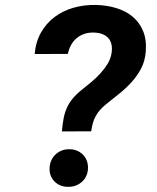

<svg xmlns="http://www.w3.org/2000/svg" viewBox="-20 -741 627 768"><path d="M227.5 -215.3Q230 -244.1 234.4 -267.3Q238.8 -290.5 247.8 -310.3Q256.8 -330.1 271.7 -347.9Q286.6 -365.7 309.6 -383.8Q326.2 -397 345.2 -412.8Q364.3 -428.7 381.1 -447Q397.9 -465.3 410.4 -485.8Q422.9 -506.3 426.3 -528.8Q432.1 -568.4 412.8 -589.1Q393.6 -609.9 354.5 -610.8Q334 -611.3 316.7 -605.2Q299.3 -599.1 286.1 -587.9Q272.9 -576.7 264.2 -560.8Q255.4 -544.9 251.5 -525.4L118.7 -524.9Q123 -574.2 144.3 -611.3Q165.5 -648.4 198.5 -673.1Q231.4 -697.8 273.9 -710Q316.4 -722.2 363.8 -721.2Q407.2 -720.2 445.1 -708.7Q482.9 -697.3 510.5 -674.3Q538.1 -651.4 552.5 -616.5Q566.9 -581.5 563 -534.2Q560.1 -497.1 544.7 -467.5Q529.3 -438 506.8 -413.1Q484.4 -388.2 457.3 -366.5Q430.2 -344.7 403.8 -323.7Q389.6 -312 379.6 -300.5Q369.6 -289.1 362.5 -276.1Q355.5 -263.2 351.3 -248.3Q347.2 -233.4 344.7 -215.8ZM178.2 -64.9Q178.2 -81.5 183.8 -95.9Q189.5 -110.4 200 -121.1Q210.4 -131.8 224.6 -137.9Q238.8 -144 255.4 -144Q271.5 -144.5 285.6 -139.2Q299.8 -133.8 310.1 -124Q320.3 -114.3 326.2 -100.6Q332 -86.9 332 -70.8Q332 -53.7 326.2 -39.8Q320.3 -25.9 309.8 -15.6Q299.3 -5.4 285.2 0.5Q271 6.3 254.4 6.3Q238.3 6.8 224.4 1.7Q210.4 -3.4 200.2 -12.9Q189.9 -22.5 184.1 -35.6Q178.2 -48.8 178.2 -64.9Z"/></svg>

Font: Roboto Mono
Style: Bold Italic
Weight: 700
Designer: Google
Version: Version 2.000985; 2015; ttfautohint (v1.3)